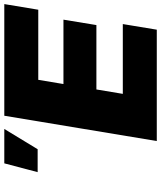

<svg xmlns="http://www.w3.org/2000/svg" viewBox="54 -822 768 916"><g transform="rotate(-90 438.0 -364.0)"><path d="M223.1 0 343.8 -727.5H876.5L849.6 -565.4H515.1L495.1 -445.3H802.2L776.4 -288.1H469.2L448.2 -162.1H781.2L754.4 0ZM74.7 -568.4 116.7 -727.5H280.8L184.1 -568.4Z"/></g></svg>

Font: Inter 18pt Black
Style: Italic
Weight: 900
Italic angle: -9.3988°
Designer: Rasmus Andersson
Foundry: rsms
Version: Version 4.001;git-66647c0bb